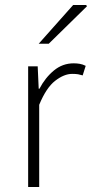

<svg xmlns="http://www.w3.org/2000/svg" viewBox="-20 -744 366 764"><path d="M92 0V-480H130L134 -391H137Q160 -435 194.5 -463.5Q229 -492 273 -492Q286 -492 297.5 -490Q309 -488 321 -482L309 -444Q299 -447 290.5 -448.5Q282 -450 267 -450Q235 -450 199.5 -422.5Q164 -395 136 -327V0ZM134 -570 271 -724H323L326 -719L174 -570Z"/></svg>

Font: Mada Light
Style: Regular
Weight: 300
Designer: Khaled Hosny
Version: Version 1.5